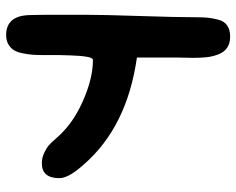

<svg xmlns="http://www.w3.org/2000/svg" viewBox="-92 -612 768 624"><g transform="rotate(-90 292.0 -300.0)"><path d="M417 -108V-239Q192 -271 70 -411L63 -419Q25 -463 25 -491Q25 -548 73 -548Q91 -548 107 -540.5Q123 -533 131.5 -525.5Q140 -518 154.5 -501.5Q169 -485 175 -480Q217 -439 285 -410.5Q353 -382 409 -382Q416 -382 419.5 -402Q423 -422 424 -456Q425 -490 425 -491V-541Q425 -562 426 -576.5Q427 -591 430.5 -609Q434 -627 440.5 -638Q447 -649 459.5 -656.5Q472 -664 490 -664Q553 -664 555 -588Q556 -558 556 -498V-411Q556 -350 552 -230.5Q548 -111 548 -51Q548 -24 546.5 -9Q545 6 540 25.5Q535 45 521 54.5Q507 64 485 64Q463 64 448.5 54Q434 44 427 25Q420 6 418 -12.5Q416 -31 416 -57Q416 -66 416.5 -83Q417 -100 417 -108Z"/></g></svg>

Font: Because We Learn
Style: Regular
Weight: 400
Designer: Liz Wetzel, Aaron Williamson, Russ McMullin
Foundry: Red Hat
Version: Version 1.000